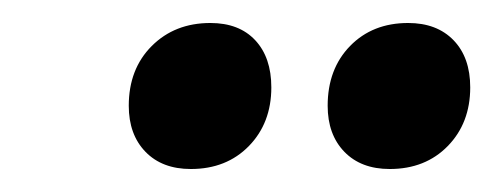

<svg xmlns="http://www.w3.org/2000/svg" viewBox="-20 -694 429 167"><path d="M92 -602Q92 -634 112 -654Q132 -674 163 -674Q188 -674 202 -659Q216 -644 216 -618Q216 -587 196.5 -567Q177 -547 146 -547Q121 -547 106.5 -562Q92 -577 92 -602ZM265 -602Q265 -634 284.5 -654Q304 -674 335 -674Q360 -674 374.5 -659Q389 -644 389 -618Q389 -587 369.5 -567Q350 -547 319 -547Q294 -547 279.5 -562Q265 -577 265 -602Z"/></svg>

Font: Alegreya
Style: Bold Italic
Weight: 700
Italic angle: -7°
Designer: Juan Pablo del Peral
Foundry: Huerta Tipografica
Version: Version 2.007; ttfautohint (v1.6)